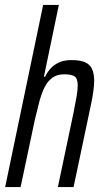

<svg xmlns="http://www.w3.org/2000/svg" viewBox="-20 -763 416 783"><path d="M1 0 156 -743H220L159 -450H164Q173 -469 186.5 -484Q200 -499 221 -508.5Q242 -518 271 -518Q306 -518 326 -509.5Q346 -501 355 -482.5Q364 -464 364 -433Q364 -414 360 -386Q356 -358 349 -327L280 0H216L280 -304Q288 -344 292.5 -370.5Q297 -397 297 -414Q297 -443 284 -451.5Q271 -460 242 -460Q213 -460 193.5 -446Q174 -432 161.5 -406.5Q149 -381 140 -347Q131 -313 122 -274L64 0Z"/></svg>

Font: Saira ExtraCondensed
Style: Italic
Weight: 400
Width: 2
Italic angle: -12°
Designer: Hector Gatti with collaboration of the Omnibus-Type team
Foundry: Omnibus-Type
Version: Version 1.101